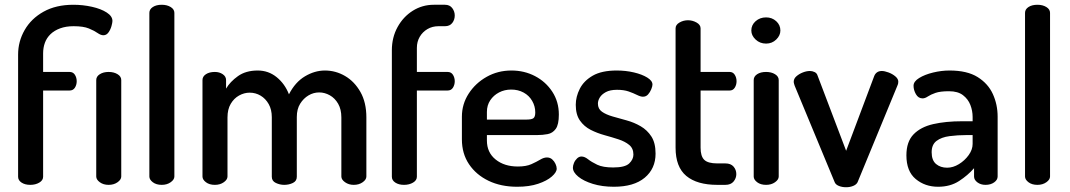

<svg xmlns="http://www.w3.org/2000/svg" viewBox="-20 -776 4491 806"><path d="M107 0Q85 0 70.5 -9.5Q56 -19 56 -34V-547Q56 -602 83.5 -650Q111 -698 163 -727Q215 -756 288 -756Q328 -756 366 -747.5Q404 -739 428 -723.5Q452 -708 452 -688Q452 -681 448 -666.5Q444 -652 435.5 -640Q427 -628 414 -628Q403 -628 389.5 -637.5Q376 -647 353 -656.5Q330 -666 289 -666Q257 -666 232.5 -657Q208 -648 192 -632.5Q176 -617 168.5 -596.5Q161 -576 161 -552V-474H272Q287 -474 294.5 -462Q302 -450 302 -435Q302 -420 294.5 -408Q287 -396 272 -396H161V-34Q161 -19 145 -9.5Q129 0 107 0ZM436 0Q414 0 399 -11Q384 -22 384 -35V-440Q384 -455 399 -464.5Q414 -474 436 -474Q458 -474 473.5 -464.5Q489 -455 489 -440V-35Q489 -22 473.5 -11Q458 0 436 0Z M659 0Q636 0 621.5 -11Q607 -22 607 -35V-722Q607 -737 621.5 -746.5Q636 -756 659 -756Q681 -756 696.5 -746.5Q712 -737 712 -722V-35Q712 -22 696.5 -11Q681 0 659 0Z M882 0Q859 0 844.5 -11Q830 -22 830 -35V-440Q830 -455 844.5 -464.5Q859 -474 882 -474Q901 -474 915 -464.5Q929 -455 929 -440V-404Q946 -433 979 -456.5Q1012 -480 1062 -480Q1107 -480 1141.5 -452Q1176 -424 1193 -380Q1219 -431 1260 -455.5Q1301 -480 1344 -480Q1389 -480 1428.5 -457Q1468 -434 1493 -390Q1518 -346 1518 -283V-35Q1518 -22 1502.5 -11Q1487 0 1465 0Q1444 0 1428.5 -11Q1413 -22 1413 -35V-283Q1413 -317 1399.5 -340.5Q1386 -364 1364.5 -376Q1343 -388 1320 -388Q1296 -388 1275 -375.5Q1254 -363 1240 -340.5Q1226 -318 1226 -285V-34Q1226 -16 1209.5 -8Q1193 0 1173 0Q1155 0 1138 -8Q1121 -16 1121 -34V-284Q1121 -316 1108 -339Q1095 -362 1074 -374.5Q1053 -387 1028 -387Q1005 -387 983.5 -375Q962 -363 948.5 -340Q935 -317 935 -283V-35Q935 -22 919.5 -11Q904 0 882 0Z M1676 0Q1654 0 1639.5 -9.5Q1625 -19 1625 -34V-565Q1625 -619 1649 -662.5Q1673 -706 1713 -731Q1753 -756 1801 -756H1848Q1868 -756 1878.5 -742Q1889 -728 1889 -711Q1889 -693 1878.5 -679.5Q1868 -666 1848 -666H1821Q1795 -666 1774.5 -654Q1754 -642 1742 -621.5Q1730 -601 1730 -575V-474H1859Q1874 -474 1881.5 -462Q1889 -450 1889 -435Q1889 -420 1881.5 -408Q1874 -396 1859 -396H1730V-34Q1730 -19 1714 -9.5Q1698 0 1676 0Z M2151 8Q2083 8 2031 -17Q1979 -42 1949 -86.5Q1919 -131 1919 -191V-286Q1919 -339 1947.5 -383Q1976 -427 2023 -453.5Q2070 -480 2127 -480Q2181 -480 2226 -456.5Q2271 -433 2298.5 -391Q2326 -349 2326 -295Q2326 -253 2313 -235Q2300 -217 2279 -213Q2258 -209 2235 -209H2024V-186Q2024 -136 2060.5 -106.5Q2097 -77 2154 -77Q2189 -77 2211 -87Q2233 -97 2248 -106Q2263 -115 2276 -115Q2289 -115 2298 -107Q2307 -99 2312 -88Q2317 -77 2317 -68Q2317 -53 2296.5 -35Q2276 -17 2239 -4.5Q2202 8 2151 8ZM2024 -274H2190Q2212 -274 2219.5 -280Q2227 -286 2227 -304Q2227 -330 2214 -352.5Q2201 -375 2178 -387.5Q2155 -400 2126 -400Q2098 -400 2075 -388Q2052 -376 2038 -355Q2024 -334 2024 -306Z M2557 8Q2508 8 2469 -4Q2430 -16 2407.5 -34.5Q2385 -53 2385 -72Q2385 -81 2389.5 -92Q2394 -103 2402.5 -111Q2411 -119 2421 -119Q2434 -119 2448.5 -107.5Q2463 -96 2487 -84.5Q2511 -73 2554 -73Q2604 -73 2621.5 -90Q2639 -107 2639 -127Q2639 -153 2621.5 -167.5Q2604 -182 2576.5 -191Q2549 -200 2518 -208.5Q2487 -217 2459.5 -231Q2432 -245 2414.5 -270Q2397 -295 2397 -336Q2397 -370 2414 -403.5Q2431 -437 2468.5 -458.5Q2506 -480 2569 -480Q2607 -480 2641 -472Q2675 -464 2697 -450.5Q2719 -437 2719 -421Q2719 -414 2714 -401.5Q2709 -389 2700.5 -379.5Q2692 -370 2679 -370Q2669 -370 2654 -377.5Q2639 -385 2619 -392Q2599 -399 2570 -399Q2541 -399 2523.5 -389.5Q2506 -380 2498 -367Q2490 -354 2490 -341Q2490 -319 2507 -307Q2524 -295 2552 -287Q2580 -279 2611 -270.5Q2642 -262 2669.5 -246Q2697 -230 2714.5 -203Q2732 -176 2732 -131Q2732 -68 2686.5 -30Q2641 8 2557 8Z M2991 0Q2906 0 2861 -37.5Q2816 -75 2816 -156V-657Q2816 -672 2832.5 -681.5Q2849 -691 2868 -691Q2887 -691 2904 -681.5Q2921 -672 2921 -657V-474H3043Q3057 -474 3064.5 -462Q3072 -450 3072 -435Q3072 -420 3064.5 -408Q3057 -396 3043 -396H2921V-156Q2921 -120 2936.5 -105Q2952 -90 2991 -90H3025Q3048 -90 3059.5 -76.5Q3071 -63 3071 -45Q3071 -28 3059.5 -14Q3048 0 3025 0Z M3196 0Q3173 0 3158.5 -11Q3144 -22 3144 -35V-440Q3144 -455 3158.5 -464.5Q3173 -474 3196 -474Q3218 -474 3233.5 -464.5Q3249 -455 3249 -440V-35Q3249 -22 3233.5 -11Q3218 0 3196 0ZM3196 -593Q3170 -593 3152 -610Q3134 -627 3134 -648Q3134 -671 3152 -687Q3170 -703 3196 -703Q3221 -703 3238.5 -687Q3256 -671 3256 -648Q3256 -627 3238.5 -610Q3221 -593 3196 -593Z M3532 10Q3515 10 3501.5 4.5Q3488 -1 3484 -11L3316 -416Q3315 -419 3313.5 -424Q3312 -429 3312 -433Q3312 -446 3323.5 -456Q3335 -466 3350.5 -472Q3366 -478 3380 -478Q3390 -478 3399.5 -473.5Q3409 -469 3412 -459L3532 -143L3650 -457Q3654 -467 3662 -472.5Q3670 -478 3682 -478Q3693 -478 3709.5 -472Q3726 -466 3738.5 -455.5Q3751 -445 3751 -433Q3751 -428 3750 -424Q3749 -420 3747 -416L3580 -11Q3575 -1 3561.5 4.5Q3548 10 3532 10Z M3918 8Q3863 8 3824 -24.5Q3785 -57 3785 -124Q3785 -181 3815 -212Q3845 -243 3897.5 -255Q3950 -267 4019 -267H4063V-285Q4063 -311 4053.5 -335.5Q4044 -360 4022.5 -376.5Q4001 -393 3964 -393Q3927 -393 3907 -386Q3887 -379 3875 -371Q3863 -363 3853 -363Q3835 -363 3825 -380.5Q3815 -398 3815 -416Q3815 -434 3838.5 -448.5Q3862 -463 3897 -471.5Q3932 -480 3966 -480Q4040 -480 4084 -452.5Q4128 -425 4148 -381Q4168 -337 4168 -286V-35Q4168 -21 4153.5 -10.5Q4139 0 4117 0Q4097 0 4083 -10.5Q4069 -21 4069 -35V-70Q4043 -40 4006 -16Q3969 8 3918 8ZM3956 -72Q3981 -72 4005.5 -87Q4030 -102 4046.5 -125Q4063 -148 4063 -172V-209H4038Q4000 -209 3966 -204.5Q3932 -200 3911.5 -184.5Q3891 -169 3891 -137Q3891 -103 3909.5 -87.5Q3928 -72 3956 -72Z M4335 0Q4312 0 4297.5 -11Q4283 -22 4283 -35V-722Q4283 -737 4297.5 -746.5Q4312 -756 4335 -756Q4357 -756 4372.5 -746.5Q4388 -737 4388 -722V-35Q4388 -22 4372.5 -11Q4357 0 4335 0Z"/></svg>

Font: Dosis SemiBold
Style: Regular
Weight: 600
Designer: EdgarTolentino, PabloImpallari, IginoMarini
Foundry: EdgarTolentino, PabloImpallari, IginoMarini
Version: Version 3.001; ttfautohint (v1.8.2)